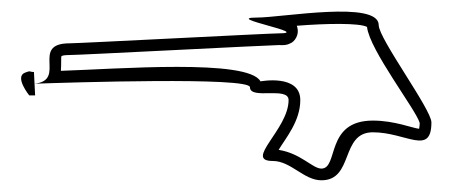

<svg xmlns="http://www.w3.org/2000/svg" viewBox="-20 -625 788 328"><path d="M84 -504C85 -517 84 -527 85 -529C86 -530 90 -531 99 -531C117 -531 442 -548 456 -548C464 -548 468 -547 476 -551C482 -553 493 -565 487 -581C537 -585 594 -586 607 -579C611 -540 691 -437 697 -415C697 -409 696 -407 696 -405C685 -406 654 -419 617 -419C535 -419 559 -337 529 -337C514 -337 494 -363 456 -369C468 -389 493 -418 493 -454C493 -499 425 -486 425 -486C404 -525 179 -507 84 -504ZM23 -501C4 -494 30 -462 30 -462H40L39 -482C96 -484 407 -494 407 -476C407 -454 473 -478 473 -454C473 -404 396 -350 446 -350C477 -350 499 -317 529 -317C585 -317 561 -399 617 -399C674 -399 717 -358 717 -416C717 -438 627 -559 627 -582C627 -625 462 -595 419 -595C359 -595 515 -568 456 -568C440 -568 115 -551 99 -551C31 -551 95 -488 39 -482L38 -502C30 -502 33 -505 23 -501ZM30 -482H37Z"/></svg>

Font: CiSf CamouflageKit II
Style: Outline
Weight: 400
Version: Version 1